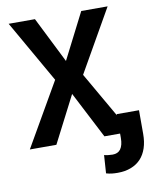

<svg xmlns="http://www.w3.org/2000/svg" viewBox="-98 -784 855 1071"><g transform="rotate(-10 329.0 -249.0)"><path d="M304.7 -451.2 174.8 -710.9H25.9L227.1 -358.4L20.5 0H170.9L306.6 -264.2L442.9 0H591.3L385.3 -358.4L586.4 -710.9H437ZM658.2 -109.9H531.7V24.4Q531.7 45.4 527.6 61.5Q523.4 77.6 515.6 88.4Q507.8 98.6 496.6 103.5Q485.4 108.4 470.7 108.4Q460 108.4 446.5 106.9Q433.1 105.5 422.9 102.5L416 205.1Q433.1 210 448.2 211.7Q463.4 213.4 481.4 213.4Q523.4 213.4 556.9 200.4Q590.3 187.5 612.8 163.1Q634.8 139.2 646.5 104.2Q658.2 69.3 658.2 24.4Z"/></g></svg>

Font: Roboto Mono SemiBold
Style: Regular
Weight: 600
Monospace: yes
Designer: Google
Version: Version 3.000